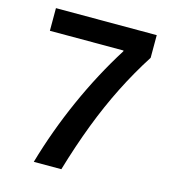

<svg xmlns="http://www.w3.org/2000/svg" viewBox="-109 -820 817 909"><g transform="rotate(15 300.0 -365.0)"><path d="M140 0Q187 -163 257 -320Q327 -477 414 -615V-619H53V-730H547V-619Q490 -530 442 -434.5Q394 -339 353 -232Q312 -125 275 0Z"/></g></svg>

Font: M PLUS Code Latin Expanded SemiBold
Style: Regular
Weight: 600
Width: 7
Designer: Coji Morishita
Foundry: UNDERFOREST DESIGN
Version: Version 1.002; ttfautohint (v1.8.3)